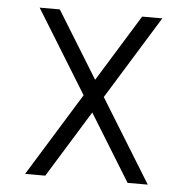

<svg xmlns="http://www.w3.org/2000/svg" viewBox="-47 -665 695 711"><g transform="rotate(5 300.0 -309.0)"><path d="M453 0 72 -618H147L528 0ZM72 0 453 -618H528L147 0Z"/></g></svg>

Font: Victor Mono Light
Style: Regular
Weight: 300
Monospace: yes
Designer: Rune Bjørnerås
Version: Version 1.561;gftools[0.9.30]